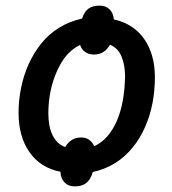

<svg xmlns="http://www.w3.org/2000/svg" viewBox="-20 -609 612 683"><path d="M246 54Q223 54 209.5 40Q196 26 195 2Q124 -12 85 -67.5Q46 -123 46 -208Q46 -252 55 -296.5Q64 -341 82 -381Q100 -421 127 -454.5Q154 -488 190.5 -510.5Q227 -533 272 -543Q280 -568 295 -578.5Q310 -589 334 -589Q356 -589 369.5 -576Q383 -563 385 -540Q456 -524 493.5 -469.5Q531 -415 531 -334Q531 -287 522.5 -242.5Q514 -198 496.5 -158Q479 -118 452.5 -85Q426 -52 390.5 -29.5Q355 -7 310 3Q303 29 287.5 41.5Q272 54 246 54ZM212 -86Q222 -103 236 -111.5Q250 -120 269 -120Q286 -120 298 -111Q310 -102 315 -89Q335 -98 351.5 -113.5Q368 -129 381.5 -151.5Q395 -174 404.5 -202.5Q414 -231 419 -264.5Q424 -298 425 -335Q425 -377 412.5 -407.5Q400 -438 371 -450Q361 -432 347 -423.5Q333 -415 314 -415Q296 -415 283 -424Q270 -433 265 -449Q247 -441 229.5 -425Q212 -409 198.5 -386.5Q185 -364 174.5 -336Q164 -308 158 -275Q152 -242 152 -205Q152 -159 167 -128Q182 -97 212 -86Z"/></svg>

Font: Noto Sans Display Medium
Style: Italic
Weight: 500
Italic angle: -12°
Designer: Monotype Design Team
Foundry: Monotype Imaging Inc.
Version: Version 2.003